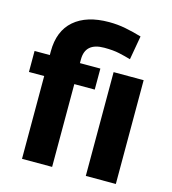

<svg xmlns="http://www.w3.org/2000/svg" viewBox="-112 -852 847 944"><g transform="rotate(15 311.5 -380.0)"><path d="M240.2 0H86.9V-421.4H9.3V-528.3H86.9V-547.4Q86.9 -650.9 150.1 -705.6Q213.4 -760.3 327.1 -760.3Q370.6 -760.3 410.9 -752.4Q451.2 -744.6 494.1 -731.9L472.7 -610.4Q444.3 -618.7 413.3 -625.5Q382.3 -632.3 336.9 -632.3Q240.2 -632.3 240.2 -547.4V-528.3H344.2V-421.4H240.2ZM564.5 -528.3V0H411.6V-528.3Z"/></g></svg>

Font: Vazirmatn RD FD ExtraBold
Style: Regular
Weight: 800
Designer: Saber Rastikerdar
Foundry: Saber Rastikerdar
Version: Version 33.003